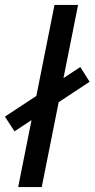

<svg xmlns="http://www.w3.org/2000/svg" viewBox="-27 -762 385 782"><path d="M47 0 195 -742H291L143 0ZM32 -227 -7 -287 300 -489 338 -429Z"/></svg>

Font: MOST Montserrat Medium
Style: Italic
Weight: 500
Italic angle: -11.3°
Designer: Julieta Ulanovsky
Foundry: Julieta Ulanovsky
Version: Version 8.000;March 11, 2024;FontCreator 15.0.0.2926 64-bit